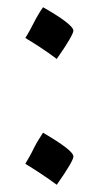

<svg xmlns="http://www.w3.org/2000/svg" viewBox="-20 -583 269 531"><path d="M137 -420C168 -464 183 -491 183 -498C183 -511 145 -537 99 -563C90 -550 81 -535 74 -521C67 -507 59 -492 50 -478C75 -463 105 -444 137 -420ZM137 -72C168 -116 183 -142 183 -150C183 -162 155 -183 99 -216C90 -202 81 -188 74 -174C67 -159 59 -145 50 -130C78 -113 107 -94 137 -72Z"/></svg>

Font: Noto Naskh Arabic UI Medium
Style: Regular
Weight: 500
Designer: Monotype Design Team, David Williams, Mohamad Dakak and Nizar Qandah
Foundry: Monotype Imaging Inc.
Version: Version 2.014